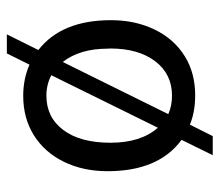

<svg xmlns="http://www.w3.org/2000/svg" viewBox="-60 -504 630 550"><g transform="rotate(-90 255.0 -229.0)"><path d="M39.6 -235.8Q39.6 -306.2 66.7 -361.3Q93.8 -416.5 142.6 -447Q191.4 -477.5 255.4 -477.5Q304.2 -477.5 344.7 -459.5L377 -524.4H431.6L386.7 -434.1Q472.2 -367.7 472.2 -226.1Q472.2 -156.2 445.1 -100.6Q418 -44.9 368.7 -14.6Q321.3 15.1 256.3 15.1Q209.5 15.1 172.9 0L140.1 65.4H85.4L129.4 -23.9Q39.6 -89.8 39.6 -235.8ZM256.3 -51.3Q317.9 -51.3 354.5 -99.4Q391.1 -147.5 391.1 -228.5L390.6 -235.8Q390.6 -314.9 352.5 -364.3L203.1 -62Q226.1 -51.3 256.3 -51.3ZM255.9 -411.1Q193.8 -411.1 157.5 -362.5Q121.1 -314 121.1 -227.3Q121.1 -140.6 164.1 -91.8L314.5 -397Q287.6 -411.1 255.9 -411.1Z"/></g></svg>

Font: Yantramanav
Style: Regular
Weight: 400
Version: Version 1.000;PS 1.0;hotconv 1.0.72;makeotf.lib2.5.5900; ttf